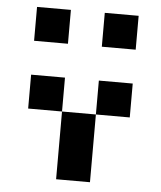

<svg xmlns="http://www.w3.org/2000/svg" viewBox="-50 -728 648 772"><g transform="rotate(5 273.5 -342.0)"><path d="M205.1 -546.9H68.4V-683.6H205.1ZM205.1 -273.4H341.8V0H205.1ZM478.5 -273.4H341.8V-410.2H478.5ZM205.1 -273.4H68.4V-410.2H205.1ZM478.5 -546.9H341.8V-683.6H478.5Z"/></g></svg>

Font: DatCub
Style: Bold
Weight: 700
Designer: GGBot
Version: 1.00